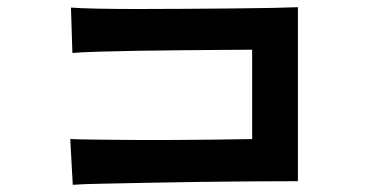

<svg xmlns="http://www.w3.org/2000/svg" viewBox="-20 -638 1040 533"><path d="M182 -125 175 -252Q196 -251 241.5 -250.5Q287 -250 346 -249.5Q405 -249 467.5 -249.5Q530 -250 586 -250.5Q642 -251 680 -252V-500Q649 -500 596.5 -499.5Q544 -499 482 -498.5Q420 -498 359.5 -497Q299 -496 251.5 -494.5Q204 -493 181 -491L177 -617Q201 -615 250 -614Q299 -613 362 -613Q425 -613 492.5 -613.5Q560 -614 623 -614.5Q686 -615 734.5 -616Q783 -617 807 -618V-135Q751 -135 679.5 -134.5Q608 -134 531.5 -133Q455 -132 385 -130.5Q315 -129 261.5 -128Q208 -127 182 -125Z"/></svg>

Font: Zen Kaku Gothic New
Style: Bold
Weight: 700
Designer: Yoshimichi Ohira
Foundry: Positype
Version: Version 1.002